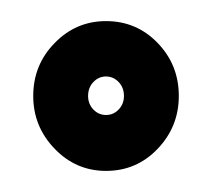

<svg xmlns="http://www.w3.org/2000/svg" viewBox="-20 -729 196 182"><path d="M80.5 -567Q109.5 -567 129.5 -588Q149.5 -609 149.5 -638Q149.5 -667.5 129.5 -688.2Q109.5 -709 80.5 -709Q52 -709 31.8 -688.2Q11.5 -667.5 11.5 -638Q11.5 -609 31.8 -588Q52 -567 80.5 -567ZM80.5 -620Q73.5 -620 68.5 -625.2Q63.5 -630.5 63.5 -638Q63.5 -646 68.5 -651.2Q73.5 -656.5 80.5 -656.5Q87.5 -656.5 92.5 -651.2Q97.5 -646 97.5 -638Q97.5 -630.5 92.5 -625.2Q87.5 -620 80.5 -620Z"/></svg>

Font: Anybody SemiCondensed ExtraBold
Style: Regular
Weight: 800
Width: 4
Version: Version 1.113;gftools[0.9.25]